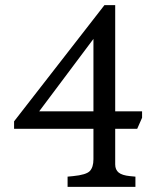

<svg xmlns="http://www.w3.org/2000/svg" viewBox="-20 -730 618 750"><path d="M244 0V-40L265 -42Q317 -47 331 -62Q345 -77 345 -108V-227H35V-256L388 -710H430V-295H535V-270L516 -227H430V-88Q430 -67 443.5 -56Q457 -45 488 -42L509 -40V0ZM133 -295H345V-578Z"/></svg>

Font: Hedvig Letters Serif 12pt
Style: Regular
Weight: 400
Designer: Alexander Örn & Tor Weibull
Foundry: Kanon Foundry
Version: Version 1.000; ttfautohint (v1.8.4.7-5d5b)